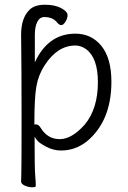

<svg xmlns="http://www.w3.org/2000/svg" viewBox="-20 -623 540 810"><path d="M131 162Q131 167 115.5 167Q100 167 84.5 160Q69 153 69 142.5Q69 132 70 106Q71 80 71 -130Q71 -340 69 -476Q69 -549 106 -583Q127 -603 169.5 -603Q212 -603 238.5 -588.5Q265 -574 265 -559.5Q265 -545 256 -531Q247 -517 238.5 -517Q230 -517 221 -528Q203 -551 167 -551Q147 -551 137 -530Q127 -509 127 -477V-360L136 -378Q192 -481 298 -481Q366 -481 408 -429Q450 -377 450 -278Q450 -113 347 -27Q298 12 237 12Q205 12 174 -4.5Q143 -21 135 -33L126 -46V-30Q126 87 128.5 116Q131 145 131 162ZM152 -83Q181 -36 232 -36Q283 -36 338 -98Q393 -165 393 -276Q393 -378 344 -415Q322 -431 298 -431Q222 -431 168 -347Q142 -307 133.5 -258.5Q125 -210 125 -103V-98H133Q143 -98 152 -83ZM221 -528Z"/></svg>

Font: LXGW WenKai Mono TC Light
Style: Regular
Weight: 300
Designer: LXGW / Fontworks Inc.
Foundry: LXGW / Fontworks Inc.
Version: Version 1.330